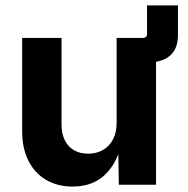

<svg xmlns="http://www.w3.org/2000/svg" viewBox="-20 -687 700 714"><path d="M474.1 -545.9H510.7Q518.9 -545.9 522.9 -549.8Q526.8 -553.7 526.8 -562V-667H641.8V-557.1Q641.8 -506.7 613.5 -481.2Q585.2 -455.7 535.6 -455.7H474.1ZM62.4 -198.7V-545.9H208.8V-224.2Q208.8 -190.6 220.7 -166.1Q232.5 -141.7 254.8 -128.6Q277.1 -115.5 307.8 -115.5Q338.9 -115.5 362.8 -129.2Q386.7 -142.8 400.2 -168.6Q413.7 -194.4 413.7 -229.8V-545.9H560.3V0H421.8L419.7 -136.3H428.3Q413.5 -89.6 389.2 -58Q365 -26.3 330.1 -9.7Q295.3 6.8 250.3 6.8Q193.9 6.8 151.5 -18Q109.1 -42.8 85.7 -89.3Q62.4 -135.8 62.4 -198.7Z"/></svg>

Font: Raveo Variable
Style: Regular
Weight: 400
Designer: Jakub Foglar, Rasmus Andersson (Inter)
Foundry: Jakubfoglar.com
Version: Version 1.000;Glyphs 3.2.3 (3260)